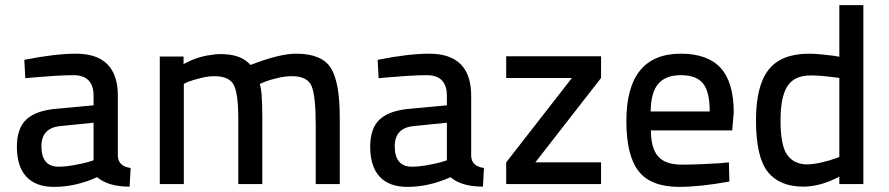

<svg xmlns="http://www.w3.org/2000/svg" viewBox="-20 -720 3478 751"><path d="M441 -345V-108Q444 -69 491 -63L487 10Q403 10 360 -27Q276 11 191 11Q120 11 83 -29Q46 -69 46 -146Q46 -220 85 -254.5Q124 -289 206 -295L346 -308V-345Q346 -426 267 -426Q236 -426 189 -423Q142 -420 110 -417L79 -414L75 -486Q196 -510 277 -510Q441 -510 441 -345ZM346 -240 217 -227Q142 -220 142 -148Q142 -68 209 -68Q235 -68 269 -74Q303 -80 324 -86L346 -93Z M699 0H605V-499H698V-469Q749 -498 805 -505Q834 -510 858 -508Q925 -505 960 -466Q1073 -510 1138 -510Q1238 -510 1273.5 -455Q1309 -400 1309 -261V0H1215V-227Q1215 -344 1199 -383Q1183 -422 1121 -422Q1095 -422 1064 -414.5Q1033 -407 1015.5 -400Q998 -393 996 -391Q1006 -366 1006 -259V0H912V-257Q912 -353 894.5 -387.5Q877 -422 818 -422Q794 -422 764 -414.5Q734 -407 716 -400L699 -392Z M1823 -345V-108Q1826 -69 1873 -63L1869 10Q1785 10 1742 -27Q1658 11 1573 11Q1502 11 1465 -29Q1428 -69 1428 -146Q1428 -220 1467 -254.5Q1506 -289 1588 -295L1728 -308V-345Q1728 -426 1649 -426Q1618 -426 1571 -423Q1524 -420 1492 -417L1461 -414L1457 -486Q1578 -510 1659 -510Q1823 -510 1823 -345ZM1728 -240 1599 -227Q1524 -220 1524 -148Q1524 -68 1591 -68Q1617 -68 1651 -74Q1685 -80 1706 -86L1728 -93Z M1960 -415V-500H2331V-415L2074 -85H2331V0H1960V-85L2217 -415Z M2647 -76Q2681 -76 2727 -78Q2773 -80 2802 -82L2831 -85L2833 -10Q2719 11 2634 11Q2524 10 2477 -51.5Q2430 -113 2430 -246Q2430 -510 2643 -510Q2748 -510 2799 -454Q2850 -398 2850 -279L2844 -210H2526Q2526 -141 2554 -108.5Q2582 -76 2647 -76ZM2525 -284H2756Q2756 -361 2730 -393.5Q2704 -426 2643 -426Q2584 -426 2555 -392.5Q2526 -359 2525 -284Z M3357 -700V0H3263V-29Q3189 10 3122 10Q3029 10 2983 -48Q2937 -106 2937 -250Q2937 -385 2986.5 -447.5Q3036 -510 3145 -510Q3163 -510 3189.5 -507.5Q3216 -505 3240 -502L3263 -498V-700ZM3135 -77Q3161 -77 3193 -84.5Q3225 -92 3244 -99L3263 -106V-415Q3262 -415 3240.5 -418Q3219 -421 3194.5 -423Q3170 -425 3151 -425Q3087 -425 3060 -383Q3033 -341 3033 -249Q3033 -151 3059 -114.5Q3085 -78 3135 -77Z"/></svg>

Font: TypoPRO Titillium Text
Style: 600 wt
Weight: 600
Designer: Accademia di Belle Arti di Urbino and others
Foundry: Accademia di Belle Arti di Urbino and others.
Version: Version 25.000